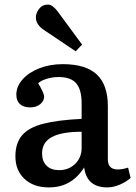

<svg xmlns="http://www.w3.org/2000/svg" viewBox="-20 -801 591 835"><path d="M192 14Q126 14 86.5 -23Q47 -60 47 -121Q47 -178 75.5 -212Q104 -246 167 -262.5Q230 -279 335 -284V-352Q335 -411 311.5 -438.5Q288 -466 235 -466Q209 -466 184 -458.5Q159 -451 146 -439Q172 -395 172 -381Q172 -362 155 -348Q138 -334 112 -334Q82 -334 66.5 -348.5Q51 -363 51 -389Q51 -425 78 -455.5Q105 -486 151 -504Q197 -522 253 -522Q353 -522 401 -477Q449 -432 449 -339V-108Q449 -64 492 -64Q512 -64 537 -72L548 -27Q529 -10 501 2Q473 14 447 14Q357 14 346 -73Q320 -31 282 -8.5Q244 14 192 14ZM237 -61Q279 -61 307 -88.5Q335 -116 335 -158V-228Q248 -228 205.5 -205Q163 -182 163 -134Q163 -100 182.5 -80.5Q202 -61 237 -61ZM309 -578 172 -670Q136 -694 136 -725Q136 -744 150 -762.5Q164 -781 189 -781Q208 -781 231 -751L337 -607Z"/></svg>

Font: Literata Medium
Style: Regular
Weight: 500
Designer: Latin by Veronika Burian and Jose Scaglione. Greek by Irene Vlachou. Cyrillic by Vera Evstafieva.
Foundry: TypeTogether
Version: Version 3.103; ttfautohint (v1.8.4.7-5d5b);gftools[0.9.29]